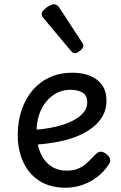

<svg xmlns="http://www.w3.org/2000/svg" viewBox="-20 -859 566 898"><path d="M288 19Q213 19 163 -14Q113 -47 88 -102.5Q63 -158 63 -227Q63 -292 81.5 -345.5Q100 -399 133.5 -438Q167 -477 214 -498Q261 -519 318 -519Q365 -519 401 -504.5Q437 -490 457.5 -461Q478 -432 478 -387Q478 -349 461 -318Q444 -287 413.5 -263Q383 -239 341.5 -222Q300 -205 249.5 -195.5Q199 -186 143 -182L142 -252Q175 -254 210 -260Q245 -266 277 -276.5Q309 -287 334 -302Q359 -317 373.5 -336.5Q388 -356 388 -380Q388 -412 366.5 -425.5Q345 -439 310 -439Q277 -439 248.5 -425.5Q220 -412 198 -386Q176 -360 163.5 -324Q151 -288 151 -243Q151 -187 168 -146.5Q185 -106 216.5 -83.5Q248 -61 292 -61Q323 -61 345 -70Q367 -79 385.5 -96Q404 -113 425 -135Q439 -150 451.5 -149.5Q464 -149 478 -138Q492 -127 495 -115Q498 -103 489 -90Q463 -51 429 -27Q395 -3 359 8Q323 19 288 19ZM329 -610Q325 -610 320.5 -613Q316 -616 310 -623L187 -770Q180 -778 177.5 -782.5Q175 -787 175 -794Q175 -803 185.5 -813.5Q196 -824 209.5 -831.5Q223 -839 233 -839Q247 -839 257 -824L364 -660Q369 -653 369.5 -650Q370 -647 370 -644Q370 -634 355 -622Q340 -610 329 -610Z"/></svg>

Font: Playwrite HR Lijeva
Style: Regular
Weight: 400
Designer: Veronika Burian, José Scaglione
Foundry: TypeTogether
Version: Version 1.002